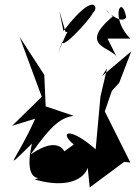

<svg xmlns="http://www.w3.org/2000/svg" viewBox="-20 -765 595 841"><path d="M259 -100C276 -12 290 -211 114 -88C212 -228 250 -248 302 -258L180 -299L174 -437L66 -603L163 -341L33 -214L134 -245C56 -68 -24 5 120 -136C71 79 208 -9 132 21C324 77 397 -21 358 -92L373 56L524 -56L551 -53L439 -277L470 -367L502 -402L555 -540L427 -432L449 -466L420 -342L399 -111C284 -212 236 -188 303 -132ZM258 -597C227 -521 370 -673 388 -710C413 -727 397 -812 258 -629C227 -777 244 -698 267 -626C281 -616 286 -664 235 -532ZM451 -596H551C460 -685 512 -798 533 -689C500 -643 394 -778 474 -693C313 -558 481 -558 494 -510Z"/></svg>

Font: Asimov Silicon
Style: Regular
Weight: 400
Designer: Google
Version: Version 2.000980; 2014